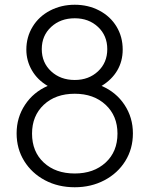

<svg xmlns="http://www.w3.org/2000/svg" viewBox="-20 -777 628 809"><path d="M50 -215Q50 -282 85.5 -335.5Q121 -389 181 -415Q138 -440 114.5 -480.5Q91 -521 91 -568Q91 -621 117.5 -664.5Q144 -708 191 -732.5Q238 -757 295 -757Q352 -757 398.5 -732.5Q445 -708 471 -665Q497 -622 497 -568Q497 -519 474 -480Q451 -441 408 -415Q469 -389 504.5 -335.5Q540 -282 540 -215Q540 -150 508 -98.5Q476 -47 420 -17.5Q364 12 295 12Q225 12 169.5 -17.5Q114 -47 82 -98.5Q50 -150 50 -215ZM295 -46Q375 -46 425 -92Q475 -138 475 -214Q475 -289 425 -335.5Q375 -382 295 -382Q214 -382 164.5 -335.5Q115 -289 115 -214Q115 -138 164.5 -92Q214 -46 295 -46ZM295 -440Q354 -440 393 -476.5Q432 -513 432 -570Q432 -627 393 -663.5Q354 -700 295 -700Q235 -700 195.5 -663.5Q156 -627 156 -570Q156 -513 195.5 -476.5Q235 -440 295 -440Z"/></svg>

Font: BLUETTI 2.0 Extralight
Style: Roman
Weight: 200
Designer: Stijn de Vries
Foundry: tokotype
Version: Version 2.005;October 31, 2023;FontCreator 14.0.0.2814 64-bi